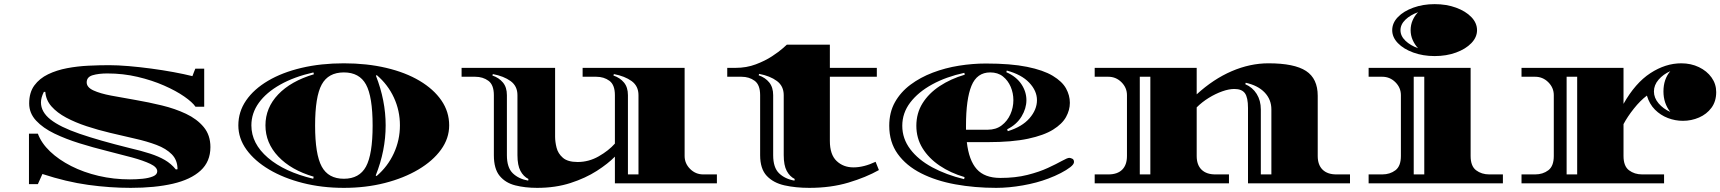

<svg xmlns="http://www.w3.org/2000/svg" viewBox="-20 -886 8315 928"><path d="M612 22Q511 22 406 7.5Q301 -7 185 -45L163 4H120V-240H163Q180 -194 222 -154Q264 -114 324 -83.5Q384 -53 456.5 -36Q529 -19 608 -19Q639 -19 669 -22Q699 -25 719.5 -33.5Q740 -42 740 -58Q740 -78 706.5 -94Q673 -110 618 -125Q563 -140 496.5 -156.5Q430 -173 364 -193.5Q298 -214 243 -240.5Q188 -267 154.5 -303Q121 -339 121 -386Q121 -439 146 -473Q171 -507 212.5 -527Q254 -547 304.5 -556.5Q355 -566 408 -568.5Q461 -571 507 -571Q549 -571 602 -566.5Q655 -562 711 -554.5Q767 -547 818.5 -537.5Q870 -528 910 -518Q913 -527 917 -536.5Q921 -546 924 -554H967V-370H925Q910 -392 870.5 -419.5Q831 -447 773 -472.5Q715 -498 645 -514.5Q575 -531 499 -531Q457 -531 428 -522.5Q399 -514 399 -488Q399 -464 431.5 -449Q464 -434 517 -424Q570 -414 634 -403Q698 -392 762 -376.5Q826 -361 879 -336Q932 -311 964.5 -272Q997 -233 997 -175Q997 -105 949.5 -61.5Q902 -18 815.5 2Q729 22 612 22ZM830 -67 838 -68Q838 -112 810.5 -140Q783 -168 736.5 -185.5Q690 -203 632 -216Q574 -229 512 -244Q453 -258 398.5 -276Q344 -294 300 -317.5Q256 -341 229 -371.5Q202 -402 199 -442H192Q178 -414 178 -391Q178 -345 224 -308.5Q270 -272 364.5 -239.5Q459 -207 604 -171Q664 -157 705.5 -143.5Q747 -130 777 -112.5Q807 -95 830 -67Z M1642 22Q1536 22 1443.5 -1.5Q1351 -25 1281 -66.5Q1211 -108 1171.5 -162.5Q1132 -217 1132 -280Q1132 -346 1169.5 -400.5Q1207 -455 1275.5 -495.5Q1344 -536 1437.5 -558Q1531 -580 1642 -580Q1753 -580 1846.5 -558Q1940 -536 2008 -495.5Q2076 -455 2113.5 -400.5Q2151 -346 2151 -280Q2151 -217 2111.5 -162.5Q2072 -108 2002 -66.5Q1932 -25 1840 -1.5Q1748 22 1642 22ZM1494 -22 1496 -32Q1387 -64 1325 -129.5Q1263 -195 1263 -280Q1263 -365 1324.5 -429.5Q1386 -494 1497 -527L1495 -536Q1402 -515 1334.5 -477Q1267 -439 1231 -389Q1195 -339 1195 -280Q1195 -192 1275 -123.5Q1355 -55 1494 -22ZM1642 -22Q1717 -22 1749 -81Q1781 -140 1781 -279Q1781 -419 1749 -477.5Q1717 -536 1642 -536Q1567 -536 1535 -477.5Q1503 -419 1503 -279Q1503 -140 1535 -81Q1567 -22 1642 -22ZM1800 -35Q1854 -81 1883.5 -145Q1913 -209 1913 -280Q1913 -351 1884 -414Q1855 -477 1801 -523L1797 -520Q1844 -400 1844 -280Q1844 -158 1796 -38Z M2576 22Q2518 22 2470.5 10Q2423 -2 2395 -36Q2367 -70 2367 -136V-426Q2367 -476 2340.5 -495.5Q2314 -515 2277 -515H2211V-558H2663V-225Q2663 -201 2670 -172.5Q2677 -144 2700.5 -123.5Q2724 -103 2772 -103Q2826 -103 2874 -130.5Q2922 -158 2952 -192V-426Q2952 -476 2925.5 -495.5Q2899 -515 2862 -515H2796V-558H3289V-132Q3289 -96 3315.5 -69.5Q3342 -43 3379 -43H3445V0H2952V-129Q2919 -95 2864.5 -60Q2810 -25 2737.5 -1.5Q2665 22 2576 22ZM2533 -13 2534 -21Q2510 -33 2495.5 -60Q2481 -87 2481 -136V-426Q2481 -470 2448 -494Q2415 -518 2362 -528L2360 -521Q2392 -510 2411 -487Q2430 -464 2430 -426V-136Q2430 -76 2458.5 -48.5Q2487 -21 2533 -13ZM3015 -43H3066V-426Q3066 -470 3033 -494Q3000 -518 2947 -528L2945 -521Q2977 -510 2996 -487Q3015 -464 3015 -426Z M3892 22Q3826 22 3772 10Q3718 -2 3686 -36Q3654 -70 3654 -136V-426Q3654 -476 3627.5 -495.5Q3601 -515 3564 -515H3495V-558H3535Q3588 -558 3633 -575Q3678 -592 3711.5 -614Q3745 -636 3764 -653Q3783 -670 3783 -670H3991V-558H4218V-515H3991V-205Q3991 -139 4023.5 -108Q4056 -77 4105 -77Q4155 -77 4212 -104L4228 -64Q4166 -29 4081 -3.5Q3996 22 3892 22ZM3647 -522Q3679 -511 3698 -487.5Q3717 -464 3717 -426V-136Q3717 -76 3745.5 -48.5Q3774 -21 3820 -13L3821 -21Q3797 -33 3782.5 -60Q3768 -87 3768 -136V-426Q3768 -470 3735 -494.5Q3702 -519 3649 -529Z M4795 22Q4691 22 4597.5 5Q4504 -12 4432 -48.5Q4360 -85 4319 -142Q4278 -199 4278 -278Q4278 -343 4305.5 -392Q4333 -441 4380.5 -476.5Q4428 -512 4488.5 -535Q4549 -558 4615 -568.5Q4681 -579 4745 -579Q4865 -579 4944 -563Q5023 -547 5068.5 -519.5Q5114 -492 5132.5 -458.5Q5151 -425 5151 -389Q5151 -354 5132.5 -320.5Q5114 -287 5070 -259.5Q5026 -232 4949 -215.5Q4872 -199 4754 -199H4653Q4663 -111 4701 -68.5Q4739 -26 4815 -26Q4888 -26 4945.5 -40.5Q5003 -55 5045 -74.5Q5087 -94 5113 -108.5Q5139 -123 5148 -123Q5154 -123 5162.5 -119Q5171 -115 5171 -103Q5171 -92 5153 -78Q5135 -64 5107 -49.5Q5079 -35 5047 -23Q4992 -2 4924 10Q4856 22 4795 22ZM4851 -252Q4920 -273 4956 -314.5Q4992 -356 4992 -402Q4992 -447 4954.5 -486.5Q4917 -526 4846 -545L4844 -537Q4892 -516 4916.5 -479.5Q4941 -443 4941 -402Q4941 -362 4917.5 -323Q4894 -284 4848 -261ZM4649 -279Q4649 -268 4649 -259H4754Q4794 -259 4821.5 -280Q4849 -301 4863.5 -333.5Q4878 -366 4878 -402Q4878 -436 4865 -466.5Q4852 -497 4827.5 -516.5Q4803 -536 4766 -536Q4702 -536 4675.5 -471.5Q4649 -407 4649 -279ZM4640 -20 4642 -30Q4574 -50 4521.5 -85.5Q4469 -121 4439 -169.5Q4409 -218 4409 -278Q4409 -339 4439 -387Q4469 -435 4522 -470Q4575 -505 4643 -525L4641 -534Q4553 -515 4485.5 -478Q4418 -441 4379.5 -390.5Q4341 -340 4341 -278Q4341 -216 4379.5 -165Q4418 -114 4485.5 -77.5Q4553 -41 4640 -20Z M5271 0V-43H5337Q5381 -43 5404 -66Q5427 -89 5427 -132V-426Q5427 -462 5400.5 -488.5Q5374 -515 5337 -515H5271V-558H5764V-430Q5845 -504 5933.5 -542Q6022 -580 6111 -580Q6236 -580 6292.5 -543Q6349 -506 6349 -423V-132Q6349 -89 6372.5 -66Q6396 -43 6439 -43H6505V0H6012V-364Q6012 -415 5997 -435.5Q5982 -456 5946 -456Q5920 -456 5887.5 -444.5Q5855 -433 5822.5 -413Q5790 -393 5764 -367V-132Q5764 -89 5787.5 -66Q5811 -43 5854 -43H5920V0ZM5489 -43H5540V-515H5489ZM6074 -43H6125V-357Q6125 -405 6092.5 -439Q6060 -473 6001 -486L5999 -479Q6034 -464 6054 -432Q6074 -400 6074 -357Z M6914 -615Q6858 -615 6811 -632Q6764 -649 6736.5 -677.5Q6709 -706 6709 -740Q6709 -775 6736.5 -803.5Q6764 -832 6811 -849Q6858 -866 6914 -866Q6971 -866 7017.5 -849Q7064 -832 7091.5 -803.5Q7119 -775 7119 -740Q7119 -706 7091.5 -677.5Q7064 -649 7017.5 -632Q6971 -615 6914 -615ZM6834 -653Q6818 -670 6808 -692.5Q6798 -715 6798 -740Q6798 -766 6808 -788.5Q6818 -811 6834 -827Q6797 -814 6773 -791Q6749 -768 6749 -740Q6749 -712 6773 -689Q6797 -666 6834 -653ZM6595 0V-43H6661Q6698 -43 6724.5 -63Q6751 -83 6751 -132V-426Q6751 -462 6724.5 -488.5Q6698 -515 6661 -515H6595V-558H7088V-132Q7088 -83 7114.5 -63Q7141 -43 7178 -43H7244V0ZM6813 -43H6864V-515H6813Z M7334 0V-43H7400Q7437 -43 7463.5 -63Q7490 -83 7490 -132V-426Q7490 -462 7463.5 -488.5Q7437 -515 7400 -515H7334V-558H7827V-384Q7884 -485 7957 -532.5Q8030 -580 8106 -580Q8153 -580 8191.5 -561.5Q8230 -543 8252.5 -511.5Q8275 -480 8275 -441Q8275 -396 8252 -365Q8229 -334 8192 -318Q8155 -302 8114 -302Q8077 -302 8041.5 -315.5Q8006 -329 7979 -356Q7952 -383 7940 -424Q7908 -400 7877 -361Q7846 -322 7827 -286V-132Q7827 -83 7853.5 -63Q7880 -43 7917 -43H8023V0ZM8053 -345Q8020 -387 8020 -444Q8020 -503 8053 -542Q8019 -527 7996.5 -501Q7974 -475 7974 -444Q7974 -413 7996.5 -386.5Q8019 -360 8053 -345ZM7552 -43H7603V-515H7552Z"/></svg>

Font: Diplomata
Style: Regular
Weight: 400
Designer: Eduardo Rodriguez Tunni
Foundry: Eduardo Rodriguez Tunni
Version: Version 1.002; ttfautohint (v1.8.4.7-5d5b);gftools[0.9.23]